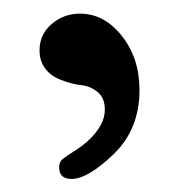

<svg xmlns="http://www.w3.org/2000/svg" viewBox="-20 -120 267 287"><path d="M99.6 -99.6Q135.7 -99.6 162.1 -66.4Q188.5 -33.2 188.5 14.6Q188.5 73.2 149.9 110.4Q111.3 147.5 86.9 147.5Q68.4 147.5 68.4 129.9Q68.4 122.1 73.7 117.7Q79.1 113.3 90.8 106Q102.5 98.6 111.3 90.8Q136.7 67.4 136.7 43.9Q136.7 26.4 126 17.6Q115.2 8.8 101.6 7.3Q87.9 5.9 71.3 -0.5Q54.7 -6.8 46.9 -18.6Q39.1 -29.3 39.1 -44.9Q39.1 -68.4 57.1 -84Q75.2 -99.6 99.6 -99.6Z"/></svg>

Font: Goudy Bookletter 1911
Style: Regular
Weight: 400
Version: Version 2010.07.03